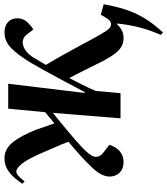

<svg xmlns="http://www.w3.org/2000/svg" viewBox="36 -606 764 877"><g transform="rotate(-90 418.5 -168.0)"><path d="M432 -164H436Q465 -218 500.5 -285Q536 -352 570 -410Q605 -468 636.5 -499Q668 -530 708 -530Q738 -530 755.5 -514Q773 -498 773 -472Q773 -446 757.5 -428.5Q742 -411 722 -398L699 -428Q680 -452 650.5 -445Q621 -438 597 -403Q587 -387 576.5 -368.5Q566 -350 560 -341Q586 -298 606.5 -260.5Q627 -223 652 -178Q683 -119 700 -90Q717 -61 726.5 -52Q736 -43 745 -43Q758 -43 767 -54.5Q776 -66 789 -90L837 -77Q828 -25 814 19.5Q800 64 775 106.5Q750 149 708 194L697 184Q720 132 732 84Q744 36 749 -15L746 -16Q718 14 683 14Q657 14 637 0Q617 -14 596.5 -47.5Q576 -81 549 -138Q533 -170 521.5 -193Q510 -216 500 -234Q485 -205 470 -175.5Q455 -146 441 -113L431 0H316L341 -309Q234 -223 187 -179Q140 -135 140 -113Q140 -92 160 -78L195 -51Q185 -19 164.5 -2.5Q144 14 117 14Q86 14 68 -4Q50 -22 50 -50Q50 -87 93 -132Q136 -177 209 -238Q199 -265 188 -290Q177 -315 165 -343Q132 -421 110 -448.5Q88 -476 74 -476Q62 -476 49 -462.5Q36 -449 28 -438L17 -449Q27 -463 43 -482.5Q59 -502 81.5 -516Q104 -530 134 -530Q175 -530 205.5 -493.5Q236 -457 265 -383Q272 -362 279 -342Q286 -322 293 -302L344 -344L360 -513H474Z"/></g></svg>

Font: Literata 72pt SemiBold
Style: Italic
Weight: 600
Italic angle: -2°
Designer: Latin by Veronika Burian and Jose Scaglione. Greek by Irene Vlachou. Cyrillic by Vera Evstafieva
Foundry: TypeTogether
Version: Version 3.002